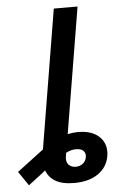

<svg xmlns="http://www.w3.org/2000/svg" viewBox="-186 -771 659 1019"><g transform="rotate(-5 143.0 -262.0)"><path d="M167.5 204.1Q103 204.1 66.7 181.6Q30.3 159.2 18.3 120.4Q6.3 81.5 14.2 33.7L37.6 -109.4H164.1L135.7 59.1Q130.9 88.9 145.5 104Q160.2 119.1 183.6 119.1Q205.1 119.1 221.2 106.4Q237.3 93.8 240.7 73.2Q244.1 55.2 234.4 42Q224.6 28.8 201.2 26.9Q185.5 24.9 169.4 28.8Q153.3 32.7 134 43Q114.7 53.2 89.8 70.8L-72.8 195.3L-124.5 119.6L25.9 5.9Q65.9 -24.9 114.7 -44.2Q163.6 -63.5 210.9 -63.5Q287.1 -63.5 325.9 -24.2Q364.7 15.1 355 76.2Q345.2 135.3 296.1 169.7Q247.1 204.1 167.5 204.1ZM266.6 -727.5 146 0H19.5L140.1 -727.5Z"/></g></svg>

Font: Inter 18pt SemiBold
Style: Italic
Weight: 600
Italic angle: -9.3988°
Designer: Rasmus Andersson
Foundry: rsms
Version: Version 4.001;git-66647c0bb